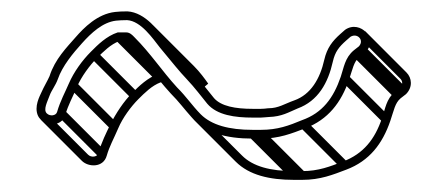

<svg xmlns="http://www.w3.org/2000/svg" viewBox="-20 -402 766 329"><path d="M77.8 -210.1C76 -203.7 65.7 -202.2 60.2 -207.7C53.7 -214 61 -227.3 65.1 -238.5C68.3 -247.3 75.3 -255.7 79.1 -266.4C86.9 -289 105.1 -310.8 120.6 -328C136.3 -345.5 156 -364 178.9 -366.6C183.7 -367.1 190.5 -367.5 197.8 -367.5C221.6 -366.1 242 -335.7 254.1 -320.4L264.2 -308.2C273 -297.7 287.9 -278.9 299.6 -266.8C306.7 -259.4 313.4 -251.3 319.1 -244.3L335.2 -224.2C352 -204.6 382.5 -200.5 413 -200.5H427C431.1 -200.5 436.7 -201.4 440.5 -201.5C463.3 -202.2 474.5 -209.7 489.9 -216.1C525.1 -229 542.2 -259.9 550.3 -296.3C554.2 -313.4 560.8 -321.5 573 -332.4L580.6 -339C592.3 -346.1 604.7 -333.2 595 -322.6L586.3 -315.8C570.9 -303 569.2 -286 563.9 -270.5C551.3 -233.7 532.4 -208.5 497.5 -196.1C475.1 -186.8 455.9 -179.5 427 -179.5H413C372.5 -179.5 342.5 -187.6 323.9 -206.2C308.9 -221.5 299.4 -236.3 283.4 -252.2C257.4 -280.6 238.4 -310.2 210.3 -338.3C206.7 -342 202.6 -346.5 196 -346.5L181.8 -346.5C162.4 -340.2 147.4 -325.1 135.7 -313.3C121.1 -298.7 106.5 -278.7 98 -258.9C91.7 -244.1 83.3 -229.2 77.8 -210.1ZM427 -215.5H413C383.1 -215.5 359 -220 346.8 -233.8L330.8 -253.7C324.7 -261.4 318.3 -269 310.4 -277.2C299.4 -288.6 284.9 -306.9 275.8 -317.8L265.9 -329.6C252.4 -348.5 229.2 -380.7 198.4 -382.5L198.2 -382.5H198C189.8 -382.5 182.8 -382.2 177.1 -381.5C146.9 -378.1 123.7 -354.4 109.4 -338C94.6 -321 74.1 -300.6 64.9 -271.5C61.4 -263.5 55.1 -253.2 51.1 -244C48.3 -237.6 37.8 -219.3 45.2 -203.4C52.3 -188 85 -180.6 92.2 -205.9C96.8 -222.1 104.4 -235.3 111.9 -253.1C119.3 -270.5 133.7 -290.1 146.3 -302.7C157.5 -313.9 169.7 -326 184.2 -331.5L195.7 -331.5C196.1 -331.2 198.6 -328.9 199.5 -327.9C226.4 -301 244.9 -272 272.6 -241.8C286.5 -227.9 295.2 -215.7 308.3 -201.1C330.6 -174.4 367.5 -164.5 413 -164.5H427C458.5 -164.5 479.9 -173.4 502.7 -182C542.5 -197.1 564.7 -226.5 578.1 -265.5C584.3 -283.6 586.1 -296.1 595.7 -304.2L604.6 -311.1C630.7 -333.7 597.4 -369 571.4 -351L563 -343.6C549.8 -331.8 540.4 -320.1 535.7 -299.7C528.4 -267 512.5 -240 484.3 -230C467.3 -224 457.1 -216.5 440 -216.5H439.5C435.1 -215.9 430.7 -215.5 427 -215.5ZM79.7 -202.7 150.4 -132 161 -142.6 90.3 -213.3ZM99.7 -250.7 170.4 -180 181 -190.6 110.3 -261.3ZM135.7 -302.7 206.4 -232 217 -242.6 146.3 -313.3ZM177.7 -333.7 248.4 -263 259 -273.6 188.3 -344.3ZM190.7 -333.7 225.7 -298.7 236.3 -309.3 201.3 -344.3ZM407.7 -166.7 478.4 -96 489 -106.6 418.3 -177.3ZM421.7 -166.7 492.4 -96 503 -106.6 432.3 -177.3ZM494.7 -183.7 565.4 -113 576 -123.6 505.3 -194.3ZM565.7 -262.7 636.4 -192 647 -202.6 576.3 -273.3ZM585.7 -304.7 656.4 -234 667 -244.6 596.3 -315.3ZM594.7 -311.7 665.4 -241 676 -251.6 605.3 -322.3ZM252.2 -327.7 260 -325 254.7 -319.7 325.4 -249 336.8 -258.7C330.9 -267 322.6 -278.5 312.3 -288.8L241.6 -359.5L231 -348.9ZM595.2 -338 665.9 -267.2C670 -263.1 670.6 -257.2 665.7 -251.9L657 -245.1C641.6 -232.3 640.2 -215.2 634.6 -199.8C622.5 -163.3 602.5 -138.4 568 -125.3C545.7 -116.8 526.1 -108.8 497.7 -108.8H483.7C443.2 -108.8 413.2 -116.9 394.7 -135.5L323.9 -206.2L313.3 -195.6L384 -124.9C407 -102 441.6 -93.8 483.7 -93.8H497.7C529.2 -93.8 550.6 -102.7 573.4 -111.3C613.2 -126.3 635.4 -155.8 648.8 -194.8C655 -212.9 656.8 -225.4 666.4 -233.5L675.7 -240.7C687.5 -252.5 685.9 -268.5 676.5 -277.8L605.8 -348.6ZM259.7 -275.8 252.5 -275.8C233.1 -269.2 218.2 -254.4 206.4 -242.6C191.9 -228.1 178.6 -207.8 169 -188.7C162.1 -174.5 153.9 -158.2 148.5 -139.4C146.7 -133 136.4 -131.5 130.9 -137L60.2 -207.7L49.6 -197.1L120.3 -126.4C131.2 -115.5 156.9 -114.1 162.9 -135.2C167.5 -151.4 175.1 -164.6 182.7 -182.4C190 -199.8 204.4 -219.4 217 -232C228.2 -243.2 240.4 -255.3 255 -260.8L259.7 -260.8Z"/></svg>

Font: CiSf OpenHand
Style: Gls
Weight: 400
Foundry: Cannot Into Space Fonts
Version: Version 0.7892